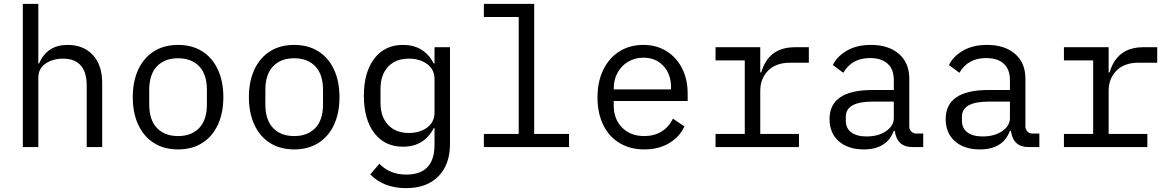

<svg xmlns="http://www.w3.org/2000/svg" viewBox="-20 -760 6040 992"><path d="M98 -740H178V-432H182Q223 -528 329 -528Q411 -528 459.5 -476Q508 -424 508 -331V0H428V-317Q428 -387 397 -422Q366 -457 306 -457Q253 -457 215.5 -431.5Q178 -406 178 -358V0H98Z M666 -258Q666 -340 694.5 -401Q723 -462 775.5 -495Q828 -528 900 -528Q972 -528 1024.5 -495Q1077 -462 1105.5 -401Q1134 -340 1134 -258Q1134 -176 1105.5 -115Q1077 -54 1024.5 -21Q972 12 900 12Q828 12 775.5 -21Q723 -54 694.5 -115Q666 -176 666 -258ZM1049 -221V-295Q1049 -376 1009 -417.5Q969 -459 900 -459Q831 -459 791 -417.5Q751 -376 751 -295V-221Q751 -140 791 -98.5Q831 -57 900 -57Q969 -57 1009 -98.5Q1049 -140 1049 -221Z M1266 -258Q1266 -340 1294.5 -401Q1323 -462 1375.5 -495Q1428 -528 1500 -528Q1572 -528 1624.5 -495Q1677 -462 1705.5 -401Q1734 -340 1734 -258Q1734 -176 1705.5 -115Q1677 -54 1624.5 -21Q1572 12 1500 12Q1428 12 1375.5 -21Q1323 -54 1294.5 -115Q1266 -176 1266 -258ZM1649 -221V-295Q1649 -376 1609 -417.5Q1569 -459 1500 -459Q1431 -459 1391 -417.5Q1351 -376 1351 -295V-221Q1351 -140 1391 -98.5Q1431 -57 1500 -57Q1569 -57 1609 -98.5Q1649 -140 1649 -221Z M2305 -17Q2305 90 2245 151Q2185 212 2078 212Q1962 212 1893 141L1940 86Q1994 142 2079 142Q2225 142 2225 -12V-98H2221Q2171 -2 2062 -2Q1968 -2 1914 -72.5Q1860 -143 1860 -265Q1860 -387 1914 -457.5Q1968 -528 2062 -528Q2171 -528 2221 -432H2225V-516H2305ZM2225 -179V-351Q2225 -401 2187 -429Q2149 -457 2093 -457Q2024 -457 1985 -415Q1946 -373 1946 -302V-228Q1946 -157 1985 -115Q2024 -73 2093 -73Q2149 -73 2187 -101Q2225 -129 2225 -179Z M2480 -68H2660V-672H2480V-740H2740V-68H2920V0H2480Z M3067 -257Q3067 -338 3097 -399.5Q3127 -461 3180.5 -494.5Q3234 -528 3304 -528Q3372 -528 3424 -495.5Q3476 -463 3504.5 -406Q3533 -349 3533 -276V-238H3151V-214Q3151 -145 3194 -101Q3237 -57 3309 -57Q3360 -57 3398 -80.5Q3436 -104 3457 -147L3516 -107Q3492 -53 3437.5 -20.5Q3383 12 3309 12Q3236 12 3181 -21Q3126 -54 3096.5 -115Q3067 -176 3067 -257ZM3151 -305V-298H3447V-309Q3447 -377 3407.5 -419.5Q3368 -462 3304 -462Q3261 -462 3226 -441.5Q3191 -421 3171 -385Q3151 -349 3151 -305Z M3677 -68H3828V-448H3677V-516H3908V-386H3913Q3951 -516 4087 -516H4159V-436H4062Q3989 -436 3948.5 -395Q3908 -354 3908 -291V-68H4108V0H3677Z M4695 0Q4614 0 4603 -84H4598Q4562 12 4443 12Q4362 12 4314 -30Q4266 -72 4266 -145Q4266 -295 4488 -295H4598V-346Q4598 -402 4566 -431Q4534 -460 4475 -460Q4381 -460 4337 -384L4283 -424Q4304 -468 4355 -498Q4406 -528 4480 -528Q4571 -528 4624.5 -481.5Q4678 -435 4678 -354V-106Q4678 -91 4688.5 -80.5Q4699 -70 4714 -70H4750V0ZM4598 -150V-235H4488Q4350 -235 4350 -157V-136Q4350 -97 4378.5 -76Q4407 -55 4457 -55Q4518 -55 4558 -82.5Q4598 -110 4598 -150Z M5295 0Q5214 0 5203 -84H5198Q5162 12 5043 12Q4962 12 4914 -30Q4866 -72 4866 -145Q4866 -295 5088 -295H5198V-346Q5198 -402 5166 -431Q5134 -460 5075 -460Q4981 -460 4937 -384L4883 -424Q4904 -468 4955 -498Q5006 -528 5080 -528Q5171 -528 5224.5 -481.5Q5278 -435 5278 -354V-106Q5278 -91 5288.5 -80.5Q5299 -70 5314 -70H5350V0ZM5198 -150V-235H5088Q4950 -235 4950 -157V-136Q4950 -97 4978.5 -76Q5007 -55 5057 -55Q5118 -55 5158 -82.5Q5198 -110 5198 -150Z M5477 -68H5628V-448H5477V-516H5708V-386H5713Q5751 -516 5887 -516H5959V-436H5862Q5789 -436 5748.5 -395Q5708 -354 5708 -291V-68H5908V0H5477Z"/></svg>

Font: iA Writer Duo S
Style: Regular
Weight: 400
Designer: Mike Abbink, Paul van der Laan, Pieter van Rosmalen, Oliver Reichenstein
Foundry: Bold Monday and Information Architects Inc.
Version: Version 2.000